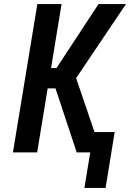

<svg xmlns="http://www.w3.org/2000/svg" viewBox="-20 -755 644 951"><path d="M398 176 427 0H360L255 -317H216L164 0H44L165 -735H285L233 -418H260L468 -735H604L357 -368L448 -101H548L503 176Z"/></svg>

Font: Iosevka Aile Oblique
Style: Bold
Weight: 700
Italic angle: -9°
Designer: Belleve Invis
Foundry: Belleve Invis
Version: Version 31.1.0; ttfautohint (v1.8.4)